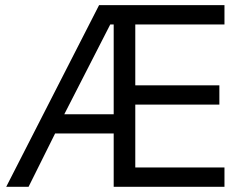

<svg xmlns="http://www.w3.org/2000/svg" viewBox="-20 -718 947 738"><path d="M417 -205.1V0H842.8V-74.2H500V-315.9H823.2V-390.1H500V-624H842.8V-698.2H360.8L3.9 0H89.8L191.9 -205.1ZM403.8 -624H417V-278.8H227.1Z"/></svg>

Font: Plexus Sans
Style: Regular
Weight: 400
Version: Version 2.001;PS 002.001;hotconv 1.0.70;makeotf.lib2.5.58329